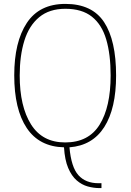

<svg xmlns="http://www.w3.org/2000/svg" viewBox="-20 -745 669 984"><path d="M491 219Q460 219 429.5 210.5Q399 202 373 179.5Q347 157 329.5 116Q312 75 308 10Q181 7 117 -89Q53 -185 53 -359Q53 -530 117.5 -627.5Q182 -725 315 -725Q452 -725 513.5 -631.5Q575 -538 575 -358Q575 -189 514.5 -94Q454 1 336 10Q345 112 382 153Q419 194 485 194H500V219ZM314 -15Q434 -15 490.5 -106Q547 -197 547 -358Q547 -466 524.5 -542.5Q502 -619 451 -659.5Q400 -700 315 -700Q233 -700 181 -657Q129 -614 105 -537Q81 -460 81 -358Q81 -200 139 -107.5Q197 -15 314 -15Z"/></svg>

Font: Noto Serif Tamil SemiCondensed Thin
Style: Italic
Weight: 100
Width: 4
Italic angle: -12°
Designer: Indian Type Foundry, Tom Grace, and the Monotype Design Team
Foundry: Monotype Imaging Inc.
Version: Version 2.003; ttfautohint (v1.8.4.7-5d5b)